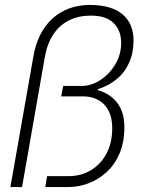

<svg xmlns="http://www.w3.org/2000/svg" viewBox="-20 -755 577 775"><path d="M22 0 114 -523Q122 -573 141.5 -612.5Q161 -652 190.5 -679Q220 -706 258 -720.5Q296 -735 343 -735Q388 -735 421 -725Q454 -715 476 -696Q498 -677 508.5 -650.5Q519 -624 519 -592Q519 -542 501.5 -502.5Q484 -463 451.5 -436Q419 -409 375 -395V-391Q425 -377 453.5 -339.5Q482 -302 482 -242Q482 -181 462.5 -135.5Q443 -90 410 -60Q377 -30 337 -15Q297 0 256 0H163L170 -44H257Q307 -44 347 -68Q387 -92 410 -135.5Q433 -179 433 -238Q433 -280 418 -308.5Q403 -337 376.5 -351.5Q350 -366 316 -366H227L235 -408H310Q348 -408 384.5 -431.5Q421 -455 445 -494.5Q469 -534 469 -582Q469 -632 438.5 -662Q408 -692 347 -692Q298 -692 260 -673.5Q222 -655 196.5 -618Q171 -581 161 -525L69 0Z"/></svg>

Font: Archivo SemiCondensed Thin
Style: Italic
Weight: 250
Width: 4
Italic angle: -10°
Designer: Hector Gatti
Foundry: Omnibus-Type
Version: Version 2.001